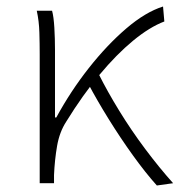

<svg xmlns="http://www.w3.org/2000/svg" viewBox="-20 -563 552 590"><path d="M102 0V-396Q102 -428 101 -463Q100 -498 93 -530H140Q145 -512 147 -478Q149 -444 149 -410V-202H153Q197 -283 253 -354Q309 -425 368 -475.5Q427 -526 481 -543L485 -497Q440 -480 389 -438Q338 -396 286 -333.5Q234 -271 184 -190Q163 -158 155.5 -115Q148 -72 146 -25V0ZM462 7Q427 -32 388.5 -85.5Q350 -139 314 -197Q278 -255 251 -306L284 -334Q310 -282 346.5 -222.5Q383 -163 426 -105.5Q469 -48 512 0Z"/></svg>

Font: Noto Sans TC ExtraLight
Style: Regular
Weight: 250
Designer: Ryoko NISHIZUKA  (kana, bopomofo & ideographs); Paul D. Hunt (Latin, Greek & Cyrillic); Sandoll Communications , Soo-you
Foundry: Adobe
Version: Version 2.004-H2;hotconv 1.0.118;makeotfexe 2.5.65603